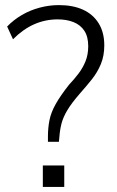

<svg xmlns="http://www.w3.org/2000/svg" viewBox="-20 -733 457 753"><path d="M168 -177V-198Q168 -231 174 -261.5Q180 -292 198.5 -325Q217 -358 251 -401Q271 -422 288 -444.5Q305 -467 315.5 -493Q326 -519 326 -552Q326 -589 311 -612Q296 -635 269 -646Q242 -657 206 -657Q158 -657 114.5 -638Q71 -619 31 -579L8 -629Q33 -655 65.5 -674Q98 -693 135.5 -703Q173 -713 211 -713Q266 -713 305.5 -695Q345 -677 367 -641.5Q389 -606 389 -555Q389 -514 375.5 -481.5Q362 -449 340 -421.5Q318 -394 294 -367Q261 -329 244.5 -301.5Q228 -274 221.5 -249.5Q215 -225 213 -197L211 -177ZM148 0V-84H232V0Z"/></svg>

Font: Nunito Sans 10pt SemiCondensed Light
Style: Regular
Weight: 300
Width: 4
Designer: Vernon Adams
Foundry: Vernon Adams
Version: Version 3.101;gftools[0.9.27]